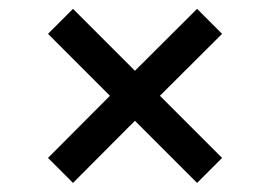

<svg xmlns="http://www.w3.org/2000/svg" viewBox="-20 -475 610 434"><path d="M88.5 -118 228.5 -258.5 88.5 -398.5 145 -455 285 -315 425.5 -455 482 -398.5 341.5 -258.5 482 -118 425.5 -61.5 285 -202 145 -61.5Z"/></svg>

Font: Newsreader Caption
Style: Regular
Weight: 400
Designer: Hugues Gentile
Foundry: Production Type
Version: Version 1.001